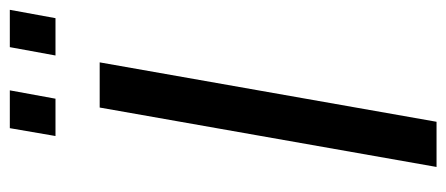

<svg xmlns="http://www.w3.org/2000/svg" viewBox="-279 -630 909 391"><g transform="rotate(-90 175.5 -434.5)"><path d="M31 0 152 -686H244L123 0ZM94 -776 110 -869H187L170 -776ZM258 -776 275 -869H351L334 -776Z"/></g></svg>

Font: Archivo SemiCondensed
Style: Italic
Weight: 400
Width: 4
Italic angle: -10°
Designer: Hector Gatti
Foundry: Omnibus-Type
Version: Version 2.001